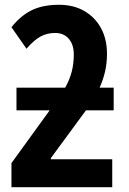

<svg xmlns="http://www.w3.org/2000/svg" viewBox="-20 -784 539 804"><path d="M227 -764Q288 -764 333 -738Q378 -712 403 -666Q428 -620 428 -559Q428 -518 419.5 -482.5Q411 -447 397 -417H456V-322H340L193 -122V-117H450V0H28V-101L188 -322H49V-417H253Q272 -451 280.5 -484.5Q289 -518 289 -556Q289 -597 268 -621.5Q247 -646 211 -646Q177 -646 149.5 -631Q122 -616 91 -580L28 -670Q67 -719 113.5 -741.5Q160 -764 227 -764Z"/></svg>

Font: Noto Sans Condensed
Style: Bold
Weight: 700
Width: 3
Designer: Monotype Design Team
Foundry: Monotype Imaging Inc.
Version: Version 2.013; ttfautohint (v1.8.4.7-5d5b)